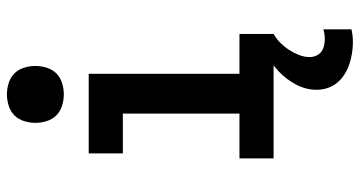

<svg xmlns="http://www.w3.org/2000/svg" viewBox="-256 -534 1013 540"><g transform="rotate(-90 250.0 -263.5)"><path d="M75 0V-96H201V-424H89V-520H313V-96H425V0ZM255 -590Q239 -590 223 -595Q207 -600 196 -611Q185 -622 180 -638Q175 -654 175 -670Q175 -686 180 -702Q185 -718 196 -729Q207 -740 223 -745Q239 -750 255 -750Q271 -750 287 -745Q303 -740 314 -729Q325 -718 330 -702Q335 -686 335 -670Q335 -654 330 -638Q325 -622 314 -611Q303 -600 287 -595Q271 -590 255 -590ZM401 223Q386 223 370.5 220.5Q355 218 340 213Q325 208 311.5 199.5Q298 191 288 179Q278 167 273 152Q268 137 268 121Q268 91 282.5 63.5Q297 36 319 15Q341 -6 368.5 -20Q396 -34 425 -41V0Q411 8 400 19Q389 30 380.5 43Q372 56 366 71Q360 86 360 102Q360 111 364 120Q368 129 375.5 134.5Q383 140 392.5 142Q402 144 411 144Q418 144 424.5 143Q431 142 438 140V219Q429 221 420 222Q411 223 401 223Z"/></g></svg>

Font: Iosevka Term Curly
Style: Bold
Weight: 700
Designer: Belleve Invis
Foundry: Belleve Invis
Version: Version 32.3.0